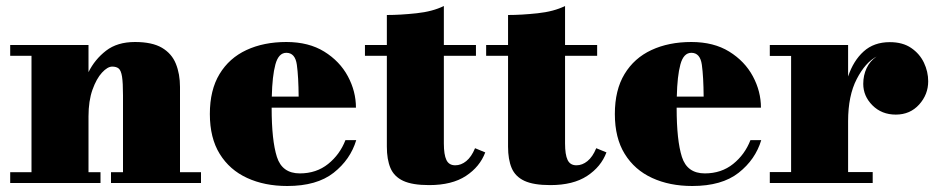

<svg xmlns="http://www.w3.org/2000/svg" viewBox="-20 -610 3118 640"><path d="M14 -36H85V-424H14V-460H275V-369.5Q296 -412 333.5 -441Q371 -470 430 -470Q487 -470 519.8 -450.8Q552.5 -431.5 566.2 -397.5Q580 -363.5 580 -320V-36H650V0H350V-36H390V-292Q390 -334 386.8 -354.5Q383.5 -375 375.8 -381.5Q368 -388 354 -388Q338.5 -388 320 -368Q301.5 -348 288.2 -310.8Q275 -273.5 275 -222V-36H315V0H14Z M1167.5 -143Q1148 -78 1092 -34Q1036 10 937.5 10Q862 10 803.8 -16.8Q745.5 -43.5 712.5 -96.8Q679.5 -150 679.5 -230Q679.5 -310 711.8 -363.2Q744 -416.5 801.5 -443.2Q859 -470 934.5 -470Q1009 -470 1060.8 -438Q1112.5 -406 1139.5 -355.8Q1166.5 -305.5 1166.5 -251H885.5V-250Q885.5 -142 903 -87Q920.5 -32 979.5 -32Q1034.5 -32 1073.8 -63.5Q1113 -95 1131.5 -143ZM934.5 -434Q908.5 -434 898 -395.2Q887.5 -356.5 886 -288H975.5Q975 -354 969.5 -394Q964 -434 934.5 -434Z M1597.5 -102Q1579.5 -54 1533 -23.5Q1486.5 7 1410.5 7Q1354.5 7 1324 -7.2Q1293.5 -21.5 1281.5 -50Q1269.5 -78.5 1269.5 -121V-424H1196.5V-460H1269.5V-560Q1314.5 -560 1368.2 -565.8Q1422 -571.5 1459.5 -590V-460H1566.5V-424H1459.5V-132Q1459.5 -94.5 1468 -76.8Q1476.5 -59 1497.5 -59Q1517 -59 1534.2 -73Q1551.5 -87 1563.5 -116Z M2001.5 -102Q1983.5 -54 1937 -23.5Q1890.5 7 1814.5 7Q1758.5 7 1728 -7.2Q1697.5 -21.5 1685.5 -50Q1673.5 -78.5 1673.5 -121V-424H1600.5V-460H1673.5V-560Q1718.5 -560 1772.2 -565.8Q1826 -571.5 1863.5 -590V-460H1970.5V-424H1863.5V-132Q1863.5 -94.5 1872 -76.8Q1880.5 -59 1901.5 -59Q1921 -59 1938.2 -73Q1955.5 -87 1967.5 -116Z M2517.5 -143Q2498 -78 2442 -34Q2386 10 2287.5 10Q2212 10 2153.8 -16.8Q2095.5 -43.5 2062.5 -96.8Q2029.5 -150 2029.5 -230Q2029.5 -310 2061.8 -363.2Q2094 -416.5 2151.5 -443.2Q2209 -470 2284.5 -470Q2359 -470 2410.8 -438Q2462.5 -406 2489.5 -355.8Q2516.5 -305.5 2516.5 -251H2235.5V-250Q2235.5 -142 2253 -87Q2270.5 -32 2329.5 -32Q2384.5 -32 2423.8 -63.5Q2463 -95 2481.5 -143ZM2284.5 -434Q2258.5 -434 2248 -395.2Q2237.5 -356.5 2236 -288H2325.5Q2325 -354 2319.5 -394Q2314 -434 2284.5 -434Z M2546 -36.5H2617V-423.5H2546V-460H2807V-355Q2824.5 -407.5 2858.8 -438.5Q2893 -469.5 2946 -469.5Q2989 -469.5 3017.2 -450.2Q3045.5 -431 3059.8 -401Q3074 -371 3074 -339Q3074 -295 3043.8 -261.5Q3013.5 -228 2966 -228Q2919 -228 2888.2 -258.8Q2857.5 -289.5 2857.5 -330.5Q2857.5 -359 2868.8 -383Q2880 -407 2902 -421.5Q2864.5 -402 2835.8 -346.5Q2807 -291 2807 -206V-36.5H2889V0H2546Z"/></svg>

Font: Bodoni* 06pt Fatface
Style: Regular
Weight: 900
Version: Version 2.3